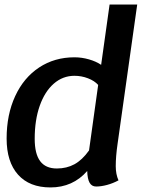

<svg xmlns="http://www.w3.org/2000/svg" viewBox="-20 -811 638 841"><path d="M487 -83Q487 -48 499 -21Q475 -8 449 -1Q423 6 401 6Q382 6 372.5 -10.5Q363 -27 362 -62Q299 10 201 10Q109 10 59 -46Q9 -102 9 -204Q9 -309 46.5 -390Q84 -471 151.5 -515.5Q219 -560 306 -560Q338 -560 369.5 -551Q401 -542 423 -527L460 -791H581L495 -181Q487 -126 487 -83ZM410 -439Q394 -457 365.5 -468Q337 -479 306 -479Q255 -479 215.5 -444.5Q176 -410 154 -347.5Q132 -285 132 -203Q132 -137 156 -105Q180 -73 229 -73Q272 -73 306 -91.5Q340 -110 370 -152Z"/></svg>

Font: Krub SemiBold
Style: Italic
Weight: 600
Italic angle: -8°
Designer: Ekaluck Peanpanawate
Foundry: Cadson Demak Co.,Ltd.
Version: Version 1.000; ttfautohint (v1.6)